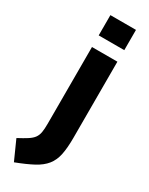

<svg xmlns="http://www.w3.org/2000/svg" viewBox="-291 -737 778 1001"><g transform="rotate(30 98.0 -237.0)"><path d="M-3 221 -55 105Q-21 87 0 73.5Q21 60 31.5 45.5Q42 31 45.5 11Q49 -9 49 -41V-503H202V-44Q202 17 193.5 57.5Q185 98 162.5 126Q140 154 100 175.5Q60 197 -3 221ZM49 -573V-695H203V-573Z"/></g></svg>

Font: Cairo Play ExtraBold
Style: Regular
Weight: 800
Version: Version 3.119